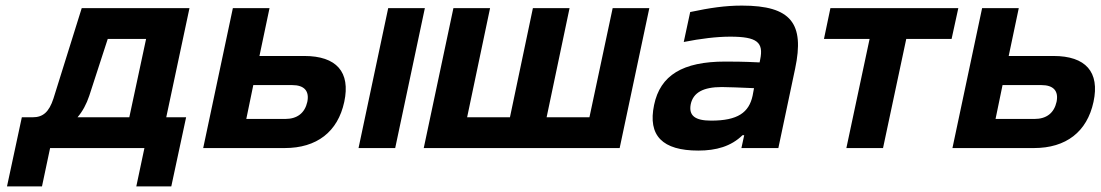

<svg xmlns="http://www.w3.org/2000/svg" viewBox="-20 -529 3932 686"><path d="M97 -110H58L5 137H130L159 0H496L467 137H592L645 -110H574L657 -500H272L171 -177C155 -128 133 -110 97 -110ZM257 -110C275 -131 289 -157 299 -187L365 -390H502L442 -110Z M706 0H997C1112 0 1187 -58 1210 -165C1233 -272 1182 -329 1067 -329H907L943 -500H812ZM860 -104 885 -225H1024C1067 -225 1086 -204 1078 -165C1069 -125 1042 -104 999 -104ZM1261 0H1392L1498 -500H1367Z M1600 -500 1494 0H2194L2300 -500H2169L2086 -110H1933L2015 -500H1884L1802 -110H1649L1731 -500Z M2631 -509C2571 -509 2517 -501 2446 -486L2423 -379C2483 -391 2541 -398 2589 -398C2685 -398 2709 -378 2696 -316L2694 -306C2636 -309 2594 -309 2571 -309C2419 -309 2339 -260 2317 -154C2294 -44 2347 9 2475 9C2539 9 2592 -6 2633 -46H2639L2629 0H2761L2821 -284C2855 -445 2807 -509 2631 -509ZM2448 -157C2457 -198 2492 -218 2559 -218C2582 -218 2625 -216 2674 -214L2669 -187C2656 -127 2616 -98 2521 -98C2463 -98 2440 -116 2448 -157Z M3004 0H3135L3218 -390H3380L3404 -500H2947L2924 -390H3087Z M3383 0H3674C3789 0 3864 -58 3887 -165C3910 -272 3859 -329 3744 -329H3584L3620 -500H3489ZM3537 -104 3562 -225H3701C3744 -225 3763 -204 3755 -165C3746 -125 3719 -104 3676 -104Z"/></svg>

Font: LT Wave Text Bold Italic
Style: Regular
Weight: 700
Designer: Daniel Lyons
Version: Version 2.5 (Glyphs App)